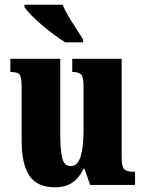

<svg xmlns="http://www.w3.org/2000/svg" viewBox="-20 -786 617 816"><path d="M214 10Q138 10 105 -39Q72 -88 72 -188V-409Q72 -452 65.5 -466Q59 -480 27 -480H24V-536H236V-222Q236 -148 244.5 -114Q253 -80 281 -80Q310 -80 322.5 -120.5Q335 -161 335 -230V-418Q335 -461 323.5 -470.5Q312 -480 290 -480H287V-536H497V-118Q497 -75 509.5 -65.5Q522 -56 544 -56H554V0H363L339 -69H335Q317 -30 287.5 -10Q258 10 214 10ZM257 -606Q235 -620 208.5 -639.5Q182 -659 156.5 -681Q131 -703 111.5 -723Q92 -743 84 -756V-766H246Q255 -744 271 -717Q287 -690 304 -664Q321 -638 333 -619V-606Z"/></svg>

Font: Noto Serif Lao ExtraCondensed Black
Style: Regular
Weight: 900
Width: 2
Designer: Monotype Design Team
Foundry: Monotype Imaging Inc.
Version: Version 2.003; ttfautohint (v1.8.4.7-5d5b)